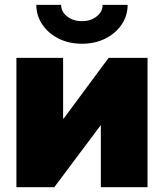

<svg xmlns="http://www.w3.org/2000/svg" viewBox="-20 -785 687 805"><path d="M598.6 0H402.8V-258.3H400.9L207.5 0H48.8V-542.5H244.6V-288.1H247.1L435.5 -542.5H598.6ZM323.7 -601.6Q269 -601.6 225.8 -623.3Q182.6 -645 157.5 -682.1Q132.3 -719.2 132.3 -764.6H236.3Q236.3 -735.8 261.5 -716.1Q286.6 -696.3 323.7 -696.3Q360.4 -696.3 385.3 -716.1Q410.2 -735.8 410.2 -764.6H515.1Q515.1 -719.2 490 -682.1Q464.8 -645 421.6 -623.3Q378.4 -601.6 323.7 -601.6Z"/></svg>

Font: Inter 16pt Black
Style: Regular
Weight: 900
Version: Version 4.001;git-66647c0bb